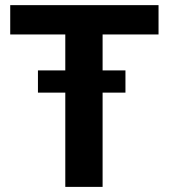

<svg xmlns="http://www.w3.org/2000/svg" viewBox="-20 -731 660 751"><path d="M470.7 -455.6V-368.7H381.3V0H235.4V-368.7H128.4V-455.6H235.4V-596.2H20V-710.9H600.1V-596.2H381.3V-455.6Z"/></svg>

Font: Vazirmatn RD
Style: Bold
Weight: 700
Designer: Saber Rastikerdar
Foundry: Saber Rastikerdar
Version: Version 32.102